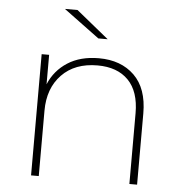

<svg xmlns="http://www.w3.org/2000/svg" viewBox="-52 -769 774 819"><g transform="rotate(5 335.0 -360.0)"><path d="M111 0V-519H143V-393Q168 -453 222.5 -488Q277 -523 356 -523Q451 -523 508 -467.5Q565 -412 565 -305V0H532V-303Q532 -396 485 -444Q438 -492 353 -492Q256 -492 200 -434Q144 -376 144 -280V0ZM346 -607 193 -720H247L386 -607Z"/></g></svg>

Font: Montserrat ExtraLight
Style: Regular
Weight: 200
Designer: Julieta Ulanovsky
Foundry: Julieta Ulanovsky
Version: Version 9.000; ttfautohint (v1.8.4.7-5d5b)